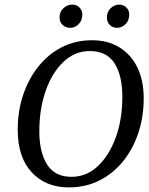

<svg xmlns="http://www.w3.org/2000/svg" viewBox="-20 -802 649 835"><path d="M279 13Q179 13 118 -52.5Q57 -118 57 -238Q57 -317 80 -387Q103 -457 145.5 -511Q188 -565 247.5 -596Q307 -627 380 -627Q449 -627 499.5 -596Q550 -565 577.5 -508.5Q605 -452 605 -374Q605 -295 582 -225Q559 -155 516 -101.5Q473 -48 413 -17.5Q353 13 279 13ZM291 -33Q356 -33 405.5 -79.5Q455 -126 483.5 -204.5Q512 -283 512 -381Q512 -474 478 -527Q444 -580 370 -580Q306 -580 256.5 -533.5Q207 -487 179 -408Q151 -329 151 -231Q151 -141 184.5 -87Q218 -33 291 -33ZM285 -681Q267 -681 253 -693Q239 -705 239 -726Q239 -751 256 -766.5Q273 -782 294 -782Q313 -782 325.5 -769.5Q338 -757 338 -739Q338 -713 322 -697Q306 -681 285 -681ZM488 -681Q471 -681 458 -693Q445 -705 445 -726Q445 -751 461.5 -766.5Q478 -782 498 -782Q517 -782 529.5 -769.5Q542 -757 542 -739Q542 -713 526 -697Q510 -681 488 -681Z"/></svg>

Font: Lisu Bosa Medium
Style: Italic
Weight: 500
Italic angle: -19°
Designer: David Morse, Annie Olsen, Victor Gaultney, Frank Grießhammer (Latin)
Foundry: SIL International
Version: Version 2.000